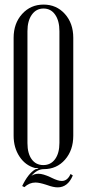

<svg xmlns="http://www.w3.org/2000/svg" viewBox="-20 -726 377 833"><path d="M132.8 8.8 146 4.9V2.9H131.8Q89.8 -8.3 64.5 -46.9Q39.1 -85.4 39.1 -137.2V-562Q39.1 -624.5 75.9 -665.3Q112.8 -706.1 168.9 -706.1Q225.1 -706.1 261.5 -665.5Q297.9 -625 297.9 -562V-137.2Q297.9 -74.2 262 -33.2Q226.1 7.8 169.9 7.8Q141.1 7.8 116.2 37.1Q129.4 27.8 147 27.8Q166.5 27.8 199.2 43L205.1 45.9Q231.9 59.1 248 59.1Q272.9 59.1 286.1 28.8L295.9 35.2Q274.4 86.9 230 86.9Q211.9 86.9 185.1 77.1L179.2 75.2Q150.4 65.9 133.8 65.9Q107.4 65.9 85.9 85.9L76.2 81.1Q101.6 27.8 132.8 8.8ZM99.1 -590.8V-105Q99.1 -60.5 117.4 -35.2Q135.7 -9.8 168 -9.8Q200.2 -9.8 219 -35.6Q237.8 -61.5 237.8 -106V-590.8Q237.8 -635.7 219.2 -662.4Q200.7 -689 168.9 -689Q137.2 -689 118.2 -662.4Q99.1 -635.7 99.1 -590.8Z"/></svg>

Font: Moniqa Narrow Heading
Style: Regular
Weight: 400
Width: 4
Designer: Rajesh Rajput
Foundry: Rajesh Rajput
Version: Version 1.000